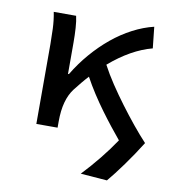

<svg xmlns="http://www.w3.org/2000/svg" viewBox="-78 -571 757 828"><g transform="rotate(10 300.0 -157.0)"><path d="M445 187 329 178Q367 138 402.5 94Q438 50 466 8Q446 -16 423.5 -44.5Q401 -73 377.5 -105Q354 -137 332 -171Q310 -205 291 -240Q277 -225 263 -208Q249 -191 235 -173Q216 -148 206 -112Q196 -76 196 -26V0H103V-350Q103 -379 101.5 -416.5Q100 -454 93 -489H191Q196 -468 198 -437Q200 -406 200 -373V-236H204Q234 -286 271.5 -329.5Q309 -373 351 -407.5Q393 -442 439 -466Q485 -490 531 -501L541 -408Q449 -384 356 -304Q376 -266 403 -225.5Q430 -185 459.5 -145.5Q489 -106 519.5 -68.5Q550 -31 579 0Q546 53 509.5 103.5Q473 154 445 187Z"/></g></svg>

Font: Source Code Pro Medium
Style: Regular
Weight: 500
Monospace: yes
Designer: Paul D. Hunt, Teo Tuominen
Foundry: Adobe Systems Incorporated
Version: Version 2.030;PS 1.000;hotconv 16.6.51;makeotf.lib2.5.65220